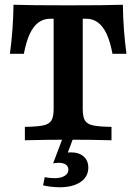

<svg xmlns="http://www.w3.org/2000/svg" viewBox="-20 -591 575 809"><path d="M206 -132.6V-512.1H191.5Q163.5 -512.1 141.9 -496.2Q120.3 -480.3 105.2 -447.7Q90.1 -415 80.6 -364.4H21.8Q35.7 -467.6 36.9 -571Q104.2 -568.5 267.7 -568.5Q430.4 -568.5 497.7 -571Q498.9 -467.6 512.8 -364.4H453.9Q444.5 -415 429.4 -447.7Q414.3 -480.3 392.7 -496.2Q371.1 -512.1 343 -512.1H328.6V-132.6Q328.6 -99.1 337.7 -83.8Q346.7 -68.4 371.4 -62.8Q396.1 -57.2 449.8 -56.5V0Q359.6 -2.4 269 -2.4Q178.1 -2.4 84.8 0V-56.5Q138.5 -57.2 163.2 -62.8Q187.9 -68.4 196.9 -83.8Q206 -99.1 206 -132.6ZM161.5 189.8 168.7 155.2Q179 157.6 189.5 158.7Q199.9 159.7 210.8 159.7Q236.5 159.7 252.3 150.1Q268.1 140.6 268.1 124.2Q268.1 109.8 257.1 102.4Q246 95 227.4 95Q214.8 95 203.8 97.3L246.1 -14.4H290.5L265.7 51.9Q269.3 51.1 273.1 51.1Q276.8 51.1 281.2 51.1Q313.1 51.1 332.6 68.5Q352.1 85.8 352.1 115.3Q352.1 153.6 319.5 175.8Q286.9 198 231.7 198Q214.2 198 194.8 195.8Q175.3 193.5 161.5 189.8Z"/></svg>

Font: Playfair Micro SmCond SmLight
Style: Regular
Weight: 360
Width: 4
Designer: Claus Eggers Sørensen
Foundry: Claus Eggers Sørensen
Version: Version 2.100;Glyphs 3.2 (3219)